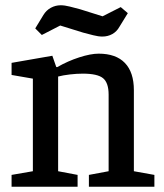

<svg xmlns="http://www.w3.org/2000/svg" viewBox="-20 -710 624 730"><path d="M24 0V-45L105 -59V-411L24 -425V-471L179 -498L194 -455H198Q238 -478 281.5 -492Q325 -506 355 -506Q421 -506 455 -470.5Q489 -435 489 -367V-59L567 -45V0H318V-45L393 -59V-350Q393 -395 372 -412.5Q351 -430 295 -430Q272 -430 246 -427Q220 -424 201 -419V-59L275 -45V0ZM369 -571Q354 -571 334.5 -576Q315 -581 296 -586L209 -613L139 -577L114 -602L145 -653Q156 -671 173.5 -680.5Q191 -690 211 -690Q226 -690 245.5 -685Q265 -680 284 -675L370 -648L439 -683L466 -660L434 -608Q424 -590 407 -580.5Q390 -571 369 -571Z"/></svg>

Font: Faustina Medium
Style: Regular
Weight: 500
Designer: Alfonso Garcia
Foundry: http://www.omnibus-type.com
Version: Version 1.200